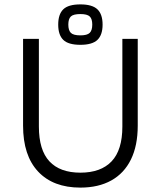

<svg xmlns="http://www.w3.org/2000/svg" viewBox="-20 -844 732 874"><path d="M346 10Q222 10 153.5 -63Q85 -136 85 -272V-667H157V-268Q157 -161 205 -109.5Q253 -58 346 -58Q439 -58 488 -109.5Q537 -161 537 -268V-667H607V-272Q607 -181 576 -118Q545 -55 486.5 -22.5Q428 10 346 10ZM346 -640Q291 -640 268 -662.5Q245 -685 245 -732Q245 -779 268 -801.5Q291 -824 346 -824Q400 -824 423.5 -801.5Q447 -779 447 -732Q447 -685 423.5 -662.5Q400 -640 346 -640ZM346 -683Q377 -683 388.5 -694.5Q400 -706 400 -732Q400 -758 388.5 -769Q377 -780 346 -780Q314 -780 302.5 -769Q291 -758 291 -732Q291 -706 302.5 -694.5Q314 -683 346 -683Z"/></svg>

Font: Maven Pro VF Beta
Style: Regular
Weight: 400
Designer: Joe Prince
Foundry: Joe Prince
Version: Version 2.002